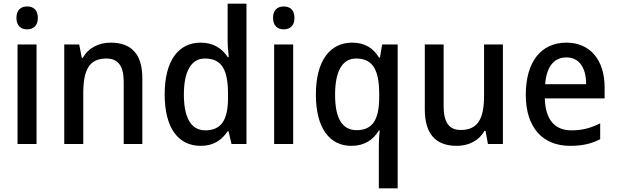

<svg xmlns="http://www.w3.org/2000/svg" viewBox="-20 -780 3340 1040"><path d="M127 -745C93 -745 69 -726 69 -683C69 -641 93 -621 127 -621C161 -621 185 -641 185 -683C185 -726 161 -745 127 -745ZM178 -539H75V0H178Z M579 -549C517 -549 459 -522 429 -467H423L409 -539H328V0H431V-273C431 -400 462 -463 556 -463C621 -463 650 -421 650 -338V0H751V-356C751 -489 690 -549 579 -549Z M1067 10C1138 10 1182 -22 1213 -69H1218L1234 0H1315V-760H1213V-555C1213 -530 1217 -494 1219 -470H1214C1184 -517 1136 -549 1067 -549C947 -549 872 -452 872 -269C872 -86 946 10 1067 10ZM1092 -74C1015 -74 976 -142 976 -268C976 -391 1014 -463 1090 -463C1184 -463 1215 -398 1215 -271V-250C1215 -132 1180 -74 1092 -74Z M1517 -745C1483 -745 1459 -726 1459 -683C1459 -641 1483 -621 1517 -621C1551 -621 1575 -641 1575 -683C1575 -726 1551 -745 1517 -745ZM1568 -539H1465V0H1568Z M2032 15V240H2134V-539H2050L2038 -468H2033C2003 -518 1958 -549 1887 -549C1769 -549 1691 -453 1691 -268C1691 -85 1766 10 1883 10C1955 10 2002 -23 2032 -73H2037C2033 -42 2032 -9 2032 15ZM1912 -75C1833 -75 1795 -140 1795 -266C1795 -391 1832 -463 1909 -463C2001 -463 2034 -399 2034 -269V-249C2033 -132 1998 -75 1912 -75Z M2704 -539H2602V-263C2602 -141 2572 -76 2475 -76C2412 -76 2383 -118 2383 -205V-539H2281V-187C2281 -56 2339 10 2454 10C2516 10 2573 -16 2604 -71H2610L2623 0H2704Z M3048 -549C2912 -549 2828 -447 2828 -266C2828 -92 2917 10 3068 10C3134 10 3182 -1 3231 -26V-112C3179 -86 3134 -74 3075 -74C2984 -74 2934 -133 2931 -247H3255V-307C3255 -452 3179 -549 3048 -549ZM3048 -469C3121 -469 3155 -408 3155 -324H2933C2940 -419 2981 -469 3048 -469Z"/></svg>

Font: Noto Sans Myanmar SemiCondensed Medium
Style: Regular
Weight: 500
Width: 4
Designer: Monotype Design Team
Foundry: Monotype Imaging Inc.
Version: Version 2.107